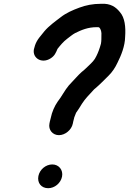

<svg xmlns="http://www.w3.org/2000/svg" viewBox="-20 -801 679 1010"><path d="M182 125C174.9 161 197.2 189 233.3 189C267.7 189 299.6 162.4 306.4 128C313.3 93.5 289.8 64 255.2 64C220.8 64 188.9 90.6 182 125ZM290 -90C323 -90 356.5 -118 363.1 -151L365.3 -162C366.5 -168 368 -173.7 369.7 -179L370.5 -183C373 -189.6 377.8 -201.8 380.7 -209L381.9 -210C390.9 -222.8 402.5 -240.5 410.9 -255C428.7 -282.6 447.1 -300.4 468.7 -324C473.1 -329.3 477.2 -333.3 481.1 -336C504.7 -355.7 527.8 -380 550.3 -402C570.1 -421.2 586 -445.1 598 -471C616.8 -508 637.7 -559.2 638.2 -607C642.1 -660.1 636.5 -707.9 611.1 -737C590.6 -762.6 562.8 -784.4 510.9 -781C468.2 -781 431.9 -773.6 397.9 -761C362 -747.7 327.9 -733 298.7 -710C268.6 -686.8 237.4 -665 213 -636C195.1 -612.3 175.5 -595 164.4 -563L161 -551C142.6 -499.8 196.9 -461.4 247.2 -494.5C267.4 -507.8 273.5 -522.4 282.6 -544C298.2 -563.5 312.7 -581.5 333.2 -597C346.9 -607 360.7 -619.2 375.2 -627C408.4 -643.3 442.4 -658 488.4 -658H496.4C497.7 -658 499.3 -657.7 501.2 -657C511.3 -648 515 -631.7 513.4 -613C513.2 -601.8 513.9 -585.8 511 -571C504.2 -545.8 496.7 -525.4 487 -506C477.2 -484.2 463.2 -471.7 447 -456C433 -443.4 424.1 -433 410.4 -423C400.7 -414.3 390.7 -404.3 380.5 -393C368.6 -379.8 351.9 -363.1 342.3 -352C321.6 -328.1 303.8 -291.8 283.1 -266C267 -242.9 253.4 -212.5 246.9 -180C245.1 -174 243.5 -168 242.3 -162L240.1 -151C233.5 -118 256.9 -90 290 -90Z"/></svg>

Font: Smoothie
Style: It
Weight: 400
Foundry: Cannot Into Space Fonts
Version: Version 0.8